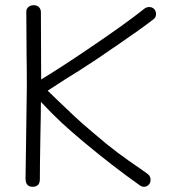

<svg xmlns="http://www.w3.org/2000/svg" viewBox="-20 -718 653 737"><path d="M579 -664Q579 -651 569 -644Q523 -608 422 -539Q423 -540 359 -496Q281 -444 231 -414Q215 -403 198 -392.5Q181 -382 163 -370L196 -338Q227 -308 260.5 -276.5Q294 -245 337 -209Q394 -160 431 -132.5Q468 -105 529 -63L547 -50Q558 -42 558 -28Q558 -16 550.5 -8.5Q543 -1 533 -1Q524 -1 516 -7Q413 -80 306 -169Q251 -215 215 -248.5Q179 -282 137 -327Q137 -282 135 -194Q133 -78 133 -30Q133 -1 105 -1Q78 -1 78 -33Q78 -66 80 -168Q83 -360 83 -385Q83 -465 82 -506L81 -674Q81 -684 89 -691Q97 -698 109 -698Q122 -698 129.5 -690.5Q137 -683 137 -671L138 -413Q217 -461 323 -533Q462 -627 536 -686Q544 -691 553 -691Q564 -691 571.5 -683.5Q579 -676 579 -664Z"/></svg>

Font: Mali Light
Style: Regular
Weight: 300
Designer: Kitiyaporn Chalermlarp | Katatrad Aksorn Co.,Ltd.
Foundry: Cadson Demak Co.,Ltd.
Version: Version 1.000; ttfautohint (v1.6)